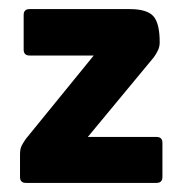

<svg xmlns="http://www.w3.org/2000/svg" viewBox="-20 -402 401 422"><path d="M173 -101H324Q337 -101 337 -88V-13Q337 0 324 0H37Q24 0 24 -13V-62Q24 -74 27 -80.5Q30 -87 37 -97L186 -280H45Q32 -280 32 -293V-369Q32 -382 45 -382H265Q303 -382 317 -366.5Q331 -351 331 -309Q331 -299 327 -291Q323 -283 318 -276Z"/></svg>

Font: Zain ExtraBold
Style: Regular
Weight: 800
Designer: Zain,Boutros
Foundry: Mobile Telecommunications Company (Zain), 2024
Version: Version 1.50; ttfautohint (v1.8.4)